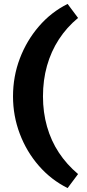

<svg xmlns="http://www.w3.org/2000/svg" viewBox="-20 -731 442 974"><path d="M323 223Q240 182 177.5 110.5Q115 39 80.5 -52Q46 -143 46 -242Q46 -343 80.5 -434Q115 -525 177.5 -597.5Q240 -670 323 -711L376 -640Q318 -592 278.5 -531Q239 -470 218.5 -397.5Q198 -325 198 -242Q198 -161 218.5 -89Q239 -17 278.5 43Q318 103 376 152Z"/></svg>

Font: Ysabeau SC Black
Style: Regular
Weight: 900
Designer: Christian Thalmann (Catharsis Fonts)
Version: Version 2.001;gftools[0.9.30]; featfreeze: smcp